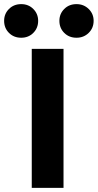

<svg xmlns="http://www.w3.org/2000/svg" viewBox="-79 -911 474 931"><path d="M229 0H75V-674H229ZM375 -810Q375 -775 351 -751.5Q327 -728 292 -728Q256 -728 232.5 -751.5Q209 -775 209 -810Q209 -844 232.5 -867.5Q256 -891 292 -891Q327 -891 351 -867.5Q375 -844 375 -810ZM106 -810Q106 -775 82.5 -751.5Q59 -728 24 -728Q-12 -728 -35.5 -751.5Q-59 -775 -59 -810Q-59 -844 -35.5 -867.5Q-12 -891 24 -891Q59 -891 82.5 -867.5Q106 -844 106 -810Z"/></svg>

Font: Hind Guntur
Style: Bold
Weight: 700
Designer: Manushi Parikh, Hitesh Malaviya
Foundry: Indian Type Foundry
Version: Version 1.002;PS 1.0;hotconv 1.0.86;makeotf.lib2.5.63406; tt